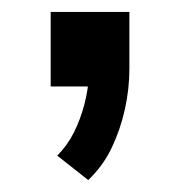

<svg xmlns="http://www.w3.org/2000/svg" viewBox="-20 -145 301 322"><path d="M128 157 76 116Q93 99 104 77Q115 55 121.5 30Q128 5 129 -18L150 0H65V-125H197V-30Q197 4 189.5 38Q182 72 167.5 102.5Q153 133 128 157Z"/></svg>

Font: Nunito Sans 7pt SemiCondensed SemiBold
Style: Regular
Weight: 600
Width: 4
Designer: Vernon Adams
Foundry: Vernon Adams
Version: Version 3.101;gftools[0.9.27]